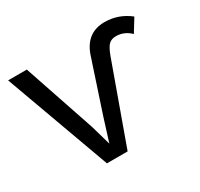

<svg xmlns="http://www.w3.org/2000/svg" viewBox="-120 -687 870 836"><g transform="rotate(-30 315.5 -269.0)"><path d="M299 0H195L3 -528H97L213 -185Q217 -175 225 -146Q233 -117 247 -69L283 -184L367 -438Q398 -538 493 -538Q562 -538 618 -494L578 -429Q547 -460 505 -460Q483 -460 469.5 -447.5Q456 -435 442 -397Z"/></g></svg>

Font: Libra Sans
Style: Regular
Weight: 400
Foundry: Context Ltd
Version: Version 1.000; ttfautohint (v1.3)